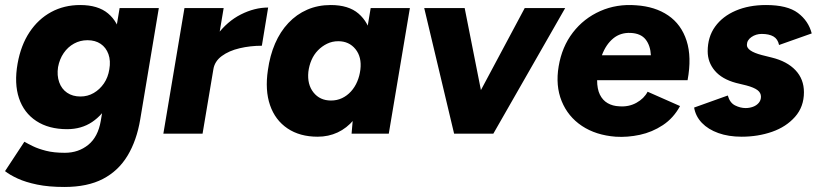

<svg xmlns="http://www.w3.org/2000/svg" viewBox="-40 -532 3264 764"><path d="M216 212Q154 212 108 202.5Q62 193 30.5 178.5Q-1 164 -20 149L57 32Q71 40 91.5 50Q112 60 143 68Q174 76 218 76Q272 76 311 44.5Q350 13 361 -51L436 -500H592L518 -57Q504 27 467.5 87.5Q431 148 369.5 180Q308 212 216 212ZM227 -18Q154 -18 104.5 -50.5Q55 -83 35.5 -141.5Q16 -200 30 -279Q43 -352 77.5 -404Q112 -456 163.5 -484Q215 -512 279 -512Q350 -512 390 -478.5Q430 -445 441.5 -386.5Q453 -328 439 -252Q426 -179 397.5 -127Q369 -75 326.5 -46.5Q284 -18 227 -18ZM280 -148Q309 -148 333 -162Q357 -176 373.5 -200Q390 -224 395 -256Q401 -290 391.5 -316.5Q382 -343 360.5 -357.5Q339 -372 308 -372Q279 -372 254.5 -358.5Q230 -345 213.5 -321Q197 -297 191 -265Q186 -232 195.5 -205Q205 -178 227 -163Q249 -148 280 -148Z M610 0 694 -500H850L766 0ZM768 -256Q782 -337 823 -392Q864 -447 918.5 -474.5Q973 -502 1027 -502L1002 -350Q956 -350 913.5 -340Q871 -330 842.5 -309Q814 -288 809 -256Z M1359 0 1367 -93 1435 -500H1591L1507 0ZM1224 12Q1153 12 1104 -21Q1055 -54 1034.5 -113.5Q1014 -173 1026 -253Q1034 -311 1054.5 -358.5Q1075 -406 1107.5 -440.5Q1140 -475 1182.5 -493.5Q1225 -512 1276 -512Q1347 -512 1386.5 -478Q1426 -444 1439 -385Q1452 -326 1441 -248Q1433 -186 1414.5 -137.5Q1396 -89 1368 -55.5Q1340 -22 1303.5 -5Q1267 12 1224 12ZM1277 -132Q1301 -132 1321 -141.5Q1341 -151 1356.5 -168Q1372 -185 1381.5 -207.5Q1391 -230 1394 -255Q1400 -305 1374.5 -336.5Q1349 -368 1306 -368Q1282 -368 1261.5 -358Q1241 -348 1225 -331.5Q1209 -315 1199.5 -293Q1190 -271 1187 -246Q1182 -196 1207.5 -164Q1233 -132 1277 -132Z M1781 0 2048 -500H2209L1923 0ZM1767 0 1648 -500H1809L1908 0Z M2410 12Q2331 6 2275.5 -31Q2220 -68 2195 -129.5Q2170 -191 2183 -268Q2196 -346 2239.5 -402.5Q2283 -459 2348.5 -488Q2414 -517 2491 -511Q2567 -506 2619 -470.5Q2671 -435 2692 -370Q2713 -305 2696 -213H2336Q2336 -178 2347 -155.5Q2358 -133 2378 -121.5Q2398 -110 2424 -109Q2462 -106 2492.5 -123Q2523 -140 2537 -167L2666 -110Q2640 -62 2597.5 -34Q2555 -6 2506 4.5Q2457 15 2410 12ZM2355 -312H2550Q2548 -351 2529 -375Q2510 -399 2470 -401Q2429 -403 2400 -379Q2371 -355 2355 -312Z M2911 12Q2859 12 2818.5 -2.5Q2778 -17 2753 -43Q2728 -69 2722 -104L2856 -152Q2864 -123 2885 -112.5Q2906 -102 2927 -102Q2942 -102 2956 -107Q2970 -112 2979 -122.5Q2988 -133 2988 -147Q2988 -163 2974 -173.5Q2960 -184 2930 -192L2889 -202Q2833 -217 2804.5 -250.5Q2776 -284 2776 -328Q2776 -385 2805.5 -426Q2835 -467 2887.5 -489.5Q2940 -512 3008 -512Q3093 -512 3135 -480.5Q3177 -449 3190 -399L3060 -353Q3055 -377 3037.5 -387Q3020 -397 2991 -397Q2968 -397 2950 -384.5Q2932 -372 2932 -353Q2932 -341 2946.5 -331Q2961 -321 2991 -313L3031 -303Q3092 -288 3125.5 -252.5Q3159 -217 3159 -165Q3159 -107 3123.5 -67Q3088 -27 3032 -7.5Q2976 12 2911 12Z"/></svg>

Font: Figtree ExtraBold
Style: Italic
Weight: 800
Italic angle: -9.5°
Foundry: Erik Kennedy
Version: Version 2.001;gftools[0.9.30]